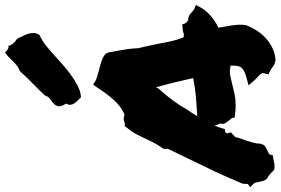

<svg xmlns="http://www.w3.org/2000/svg" viewBox="-223 -921 1128 772"><g transform="rotate(-90 341.0 -535.0)"><path d="M-25.4 -92.8 -12.7 -102.5 -11.7 -123Q12.7 -182.6 38.6 -237.3Q64.5 -292 92.8 -349.6Q101.6 -368.2 110.8 -386.7Q120.1 -405.3 128.9 -424.8Q127.9 -428.7 127.9 -433.1Q127.9 -437.5 129.9 -443.4Q143.6 -462.9 151.9 -478.5Q160.2 -494.1 168 -510.7Q176.8 -530.3 187 -549.8Q197.3 -569.3 212.9 -587.9L219.7 -597.7L230.5 -596.7Q234.4 -598.6 238.8 -600.1Q243.2 -601.6 250 -601.6L267.6 -598.6Q299.8 -613.3 324.7 -641.1Q349.6 -668.9 375 -708L386.7 -724.6L402.3 -714.8Q407.2 -711.9 418 -709Q428.7 -706.1 440.4 -702.1Q460.9 -697.3 480.5 -690.9Q500 -684.6 510.7 -673.8L515.6 -665Q517.6 -654.3 519 -645.5Q520.5 -636.7 522.5 -627.9Q526.4 -607.4 529.3 -587.4Q532.2 -567.4 533.2 -543Q538.1 -523.4 542.5 -503.4Q546.9 -483.4 550.8 -463.9Q555.7 -435.5 561.5 -409.7Q567.4 -383.8 577.1 -360.4Q586.9 -360.4 588.9 -359.4Q600.6 -364.3 616.2 -365.2L628.9 -366.2L632.8 -354.5Q634.8 -351.6 637.7 -348.6Q640.6 -345.7 644.5 -342.8Q660.2 -341.8 667.5 -336.4Q674.8 -331.1 679.7 -326.2Q681.6 -324.2 684.6 -321.8Q687.5 -319.3 689.5 -318.4L707 -311.5L697.3 -293Q686.5 -272.5 664.6 -252.9Q642.6 -233.4 615.2 -220.7Q617.2 -213.9 617.7 -208Q618.2 -202.1 620.1 -194.3Q624 -174.8 626.5 -153.8Q628.9 -132.8 626 -110.4Q616.2 -85 603 -64.9Q589.8 -44.9 571.8 -28.8Q553.7 -12.7 531.2 -2.4Q508.8 7.8 484.4 8.8Q470.7 5.9 464.4 2Q458 -2 453.1 -5.9Q445.3 -11.7 440.4 -13.7L427.7 -19.5L431.6 -34.2Q434.6 -42 431.2 -47.9Q427.7 -53.7 417 -63.5Q413.1 -66.4 410.2 -69.8Q407.2 -73.2 403.3 -77.1L383.8 -99.6L416 -108.4Q445.3 -116.2 455.1 -128.4Q464.8 -140.6 462.9 -171.9Q438.5 -176.8 422.9 -173.3Q407.2 -169.9 391.6 -166Q369.1 -160.2 347.7 -155.8Q326.2 -151.4 300.8 -151.4Q284.2 -151.4 265.6 -154.3L254.9 -155.3L252 -166Q252 -168 249.5 -170.4Q247.1 -172.9 245.1 -174.8Q240.2 -180.7 233.4 -190.4Q226.6 -200.2 230.5 -214.8Q223.6 -225.6 222.7 -237.3Q218.8 -229.5 216.3 -222.2Q213.9 -214.8 211.9 -208L208 -195.3L195.3 -193.4Q193.4 -191.4 191.9 -187.5Q190.4 -183.6 191.4 -181.6L195.3 -170.9L185.5 -162.1Q183.6 -159.2 180.7 -157.2Q177.7 -155.3 175.8 -153.3Q173.8 -142.6 170.4 -132.8Q167 -123 163.1 -113.3Q158.2 -97.7 153.8 -83Q149.4 -68.4 149.4 -53.7L145.5 -41Q140.6 -33.2 133.3 -29.3Q126 -25.4 119.1 -22.5Q109.4 -18.6 105.5 -14.6L102.5 -2L87.9 0Q75.2 2.9 69.8 3.9Q64.5 4.9 57.6 4.9L44.9 3.9Q33.2 -7.8 25.9 -14.2Q18.6 -20.5 8.8 -25.4L2.9 -33.2Q-1 -41 -2 -47.4Q-2.9 -53.7 -4.9 -60.5Q-6.8 -73.2 -10.7 -78.1ZM286.1 -346.7Q272.5 -327.1 259.8 -305.7Q266.6 -306.6 272.9 -306.6Q279.3 -306.6 286.1 -307.6Q320.3 -309.6 349.6 -312.5Q378.9 -315.4 413.1 -322.3Q405.3 -358.4 396 -396Q386.7 -433.6 376 -471.7L371.1 -461.9Q346.7 -435.5 324.2 -405.3Q301.8 -375 287.1 -347.7ZM585.9 -939.5Q578.1 -937.5 560.1 -925.8Q542 -914.1 513.7 -888.7Q499 -876 478.5 -856.9Q458 -837.9 434.1 -819.8Q410.2 -801.8 384.8 -788.1Q359.4 -774.4 335.9 -773.4Q329.1 -780.3 322.3 -787.1Q315.4 -793.9 311 -800.8Q306.6 -807.6 305.7 -815.4Q304.7 -823.2 310.5 -833Q297.9 -853.5 299.8 -864.3Q301.8 -875 310.1 -882.8Q318.4 -890.6 328.6 -897.5Q338.9 -904.3 342.8 -918Q365.2 -942.4 392.1 -968.3Q418.9 -994.1 442.4 -1020.5Q452.1 -1022.5 461.4 -1029.8Q470.7 -1037.1 479.5 -1045.9Q488.3 -1054.7 497.6 -1064Q506.8 -1073.2 517.6 -1079.1Q519.5 -1073.2 528.8 -1067.9Q538.1 -1062.5 543 -1065.4Q543.9 -1054.7 553.7 -1044.4Q563.5 -1034.2 571.3 -1030.3Q577.1 -1016.6 583 -1005.4Q588.9 -994.1 591.8 -983.4Q594.7 -972.7 594.2 -961.9Q593.8 -951.2 585.9 -939.5Z"/></g></svg>

Font: Permanent Marker
Style: Regular
Weight: 400
Designer: Font Diner, Inc
Foundry: Font Diner, Inc
Version: Version 1.000